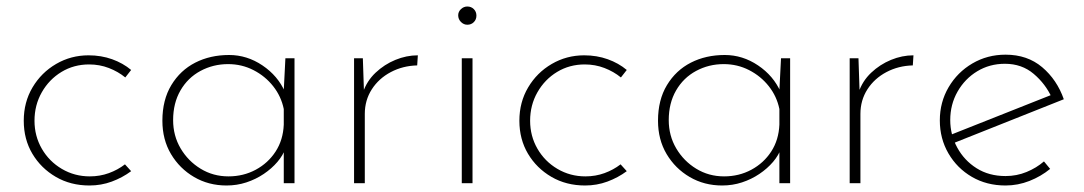

<svg xmlns="http://www.w3.org/2000/svg" viewBox="-20 -563 3332 590"><path d="M383 -37Q356 -17 323.5 -5Q291 7 255 7Q197 7 151.5 -19.5Q106 -46 79.5 -90.5Q53 -135 53 -192Q53 -249 80 -294.5Q107 -340 152.5 -366.5Q198 -393 252 -393Q291 -393 324.5 -381Q358 -369 383 -348L365 -325Q343 -343 314.5 -354Q286 -365 254 -365Q207 -365 169 -342Q131 -319 108.5 -279.5Q86 -240 86 -192Q86 -145 108.5 -106Q131 -67 170 -44Q209 -21 256 -21Q287 -21 314.5 -31Q342 -41 364 -58Z M676 7Q621 7 576.5 -19Q532 -45 505.5 -89.5Q479 -134 479 -192Q479 -256 506.5 -301.5Q534 -347 580 -370.5Q626 -394 684 -394Q739 -394 786.5 -362Q834 -330 856 -280L851 -266L857 -384H885V0H852V-125L858 -109Q850 -86 832.5 -65.5Q815 -45 790.5 -28.5Q766 -12 737 -2.5Q708 7 676 7ZM682 -21Q728 -21 766 -41.5Q804 -62 827 -97.5Q850 -133 852 -180V-228Q844 -267 819.5 -298Q795 -329 759 -347.5Q723 -366 681 -366Q635 -366 596 -345Q557 -324 534.5 -285Q512 -246 512 -194Q512 -146 535 -107Q558 -68 596.5 -44.5Q635 -21 682 -21Z M1095 -384 1099 -265 1095 -278Q1107 -314 1134 -339.5Q1161 -365 1195 -379Q1229 -393 1264 -393L1262 -362Q1218 -361 1181 -341.5Q1144 -322 1122.5 -288.5Q1101 -255 1101 -213V0H1068V-384Z M1399 -384H1432V0H1399ZM1388 -516Q1388 -527 1396.5 -535Q1405 -543 1416 -543Q1428 -543 1436 -535Q1444 -527 1444 -515Q1444 -503 1436 -495Q1428 -487 1416 -487Q1405 -487 1396.5 -495.5Q1388 -504 1388 -516Z M1906 -37Q1879 -17 1846.5 -5Q1814 7 1778 7Q1720 7 1674.5 -19.5Q1629 -46 1602.5 -90.5Q1576 -135 1576 -192Q1576 -249 1603 -294.5Q1630 -340 1675.5 -366.5Q1721 -393 1775 -393Q1814 -393 1847.5 -381Q1881 -369 1906 -348L1888 -325Q1866 -343 1837.5 -354Q1809 -365 1777 -365Q1730 -365 1692 -342Q1654 -319 1631.5 -279.5Q1609 -240 1609 -192Q1609 -145 1631.5 -106Q1654 -67 1693 -44Q1732 -21 1779 -21Q1810 -21 1837.5 -31Q1865 -41 1887 -58Z M2199 7Q2144 7 2099.5 -19Q2055 -45 2028.5 -89.5Q2002 -134 2002 -192Q2002 -256 2029.5 -301.5Q2057 -347 2103 -370.5Q2149 -394 2207 -394Q2262 -394 2309.5 -362Q2357 -330 2379 -280L2374 -266L2380 -384H2408V0H2375V-125L2381 -109Q2373 -86 2355.5 -65.5Q2338 -45 2313.5 -28.5Q2289 -12 2260 -2.5Q2231 7 2199 7ZM2205 -21Q2251 -21 2289 -41.5Q2327 -62 2350 -97.5Q2373 -133 2375 -180V-228Q2367 -267 2342.5 -298Q2318 -329 2282 -347.5Q2246 -366 2204 -366Q2158 -366 2119 -345Q2080 -324 2057.5 -285Q2035 -246 2035 -194Q2035 -146 2058 -107Q2081 -68 2119.5 -44.5Q2158 -21 2205 -21Z M2618 -384 2622 -265 2618 -278Q2630 -314 2657 -339.5Q2684 -365 2718 -379Q2752 -393 2787 -393L2785 -362Q2741 -361 2704 -341.5Q2667 -322 2645.5 -288.5Q2624 -255 2624 -213V0H2591V-384Z M3070 7Q3012 7 2966.5 -19.5Q2921 -46 2894.5 -91.5Q2868 -137 2868 -193Q2868 -249 2895 -295Q2922 -341 2968 -368Q3014 -395 3070 -395Q3137 -395 3182.5 -356.5Q3228 -318 3249 -258L2907 -122L2897 -147L3220 -275L3212 -263Q3193 -305 3156.5 -336Q3120 -367 3068 -367Q3021 -367 2983 -344Q2945 -321 2922.5 -281.5Q2900 -242 2900 -194Q2900 -149 2921.5 -109.5Q2943 -70 2981 -46Q3019 -22 3070 -22Q3104 -22 3134.5 -34.5Q3165 -47 3188 -67L3207 -44Q3179 -21 3143.5 -7Q3108 7 3070 7Z"/></svg>

Font: Josefin Sans Thin ExtraLight
Style: Regular
Weight: 250
Version: Version 2.001